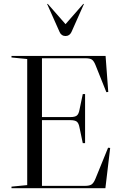

<svg xmlns="http://www.w3.org/2000/svg" viewBox="-20 -982 654 1002"><path d="M555 -210 530 0H40V-8L122 -16V-674L40 -682V-690H531L545 -502L535 -501L479 -641Q470 -664 459.5 -671Q449 -678 425 -678H199V-371H347Q371 -371 381 -379Q391 -387 395 -410L412 -491H424V-235H412L395 -316Q391 -339 381 -347Q371 -355 347 -355H199V-12H423Q447 -12 458 -19.5Q469 -27 478 -49L544 -211ZM322 -794Q300 -794 291 -815L226 -961L229 -962L322 -856L415 -962L418 -961L353 -815Q343 -794 322 -794Z"/></svg>

Font: Libre Caslon Display
Style: Regular
Weight: 400
Designer: Pablo Impallari, Rodrigo Fuenzalida
Foundry: Pablo Impallari, Rodrigo Fuenzalida
Version: Version 1.100; ttfautohint (v1.6) -l 8 -r 50 -G 200 -x 14 -D